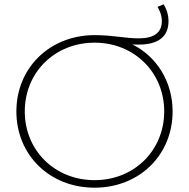

<svg xmlns="http://www.w3.org/2000/svg" viewBox="-20 -867 877 891"><path d="M419 -31C234 -31 95 -169 95 -350C95 -531 234 -669 419 -669C603 -669 742 -531 742 -350C742 -169 603 -31 419 -31ZM419 4C626 4 781 -147 781 -350C781 -486 709 -604 594 -661C605 -660 615 -660 623 -660C715 -660 762 -697 762 -769C762 -797 753 -826 739 -847L711 -835C722 -817 731 -795 731 -769C731 -716 695 -689 624 -689C561 -689 504 -704 419 -704C212 -704 56 -553 56 -350C56 -147 211 4 419 4Z"/></svg>

Font: Montserrat-Alt1 ExtLt
Style: Regular
Weight: 200
Designer: Differentunic
Foundry: Differentunic
Version: Version 7.222